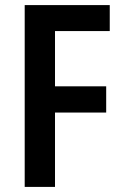

<svg xmlns="http://www.w3.org/2000/svg" viewBox="-20 -785 490 754"><path d="M196 -51H77V-765H411V-663H196V-446H397V-343H196Z"/></svg>

Font: Noto Sans Tamil UI Condensed SemiBold
Style: Regular
Weight: 600
Width: 3
Designer: Jelle Bosma - Monotype Design Team
Foundry: Monotype Imaging Inc.
Version: Version 2.004; ttfautohint (v1.8.4.7-5d5b)